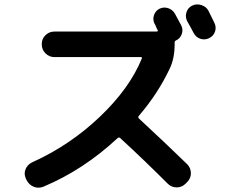

<svg xmlns="http://www.w3.org/2000/svg" viewBox="-20 -852 1040 882"><path d="M812.5 -735.4Q822.3 -715.8 814.9 -695.3Q807.6 -674.8 788.1 -666Q782.2 -663.1 782.2 -655.3V-650.4V-647.5Q782.2 -584 759.8 -537.1Q706.1 -422.9 618.2 -320.3Q612.3 -314.5 618.2 -307.6Q734.4 -200.2 840.8 -96.7Q856.4 -80.1 856.9 -57.1Q857.4 -34.2 840.8 -16.6L832 -7.8Q815.4 8.8 792 8.8Q768.6 8.8 752 -6.8Q644.5 -114.3 533.2 -216.8Q526.4 -223.6 520.5 -217.8Q363.3 -71.3 178.7 5.9Q156.2 14.6 134.8 5.9Q113.3 -2.9 101.6 -25.4L98.6 -32.2Q88.9 -53.7 97.2 -74.2Q105.5 -94.7 126 -105.5Q299.8 -183.6 437.5 -314.5Q575.2 -445.3 630.9 -582Q634.8 -589.8 626 -589.8H229.5Q206.1 -589.8 189 -606.9Q171.9 -624 171.9 -647.5V-650.4Q171.9 -673.8 189 -690.4Q206.1 -707 229.5 -707H700.2Q703.1 -707 704.6 -709.5Q706.1 -711.9 704.1 -713.9Q701.2 -717.8 697.3 -728Q693.4 -738.3 690.4 -742.2Q680.7 -760.7 687 -781.2Q693.4 -801.8 711.9 -811.5Q731.4 -821.3 752.4 -814.5Q773.4 -807.6 784.2 -788.1Q789.1 -779.3 798.3 -761.7Q807.6 -744.1 812.5 -735.4ZM937.5 -802.7Q942.4 -793 951.7 -773.9Q960.9 -754.9 964.8 -747.1Q974.6 -727.5 967.8 -707Q960.9 -686.5 940.9 -676.8Q920.9 -667 900.4 -673.8Q879.9 -680.7 869.1 -701.2Q860.4 -718.8 839.8 -754.9Q830.1 -774.4 836.4 -795.4Q842.8 -816.4 862.8 -826.2Q882.8 -835.9 905.3 -828.6Q927.7 -821.3 937.5 -802.7Z"/></svg>

Font: Rounded Mgen+ 2m bold
Style: Bold
Weight: 700
Designer: [Source Han Sans]
Ryoko NISHIZUKA  (kana & ideographs); Paul D. Hunt (Latin, Greek & Cyrillic); Wenlong ZHANG  (bopomofo
Version: Version 1.059.20150602